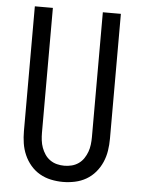

<svg xmlns="http://www.w3.org/2000/svg" viewBox="-53 -777 606 827"><g transform="rotate(5 250.0 -363.5)"><path d="M250 8Q224 8 198 2.5Q172 -3 149.5 -16Q127 -29 110 -49Q93 -69 82.5 -93Q72 -117 68 -143Q64 -169 64 -195V-735H142V-195Q142 -179 144 -162.5Q146 -146 151.5 -131Q157 -116 166 -102.5Q175 -89 188.5 -79.5Q202 -70 218 -66Q234 -62 250 -62Q266 -62 282 -66Q298 -70 311.5 -79.5Q325 -89 334 -102.5Q343 -116 348.5 -131Q354 -146 356 -162.5Q358 -179 358 -195V-735H436V-195Q436 -169 432 -143Q428 -117 417.5 -93Q407 -69 390 -49Q373 -29 350.5 -16Q328 -3 302 2.5Q276 8 250 8Z"/></g></svg>

Font: Iosevka
Style: Regular
Weight: 400
Monospace: yes
Designer: Belleve Invis
Foundry: Belleve Invis
Version: Version 33.2.3; ttfautohint (v1.8.4)